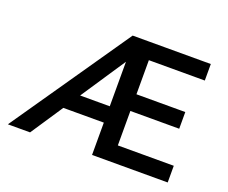

<svg xmlns="http://www.w3.org/2000/svg" viewBox="-110 -841 1208 1016"><g transform="rotate(20 494.0 -333.5)"><path d="M491 -638 563 -633 142 0H17L477 -667H917V-574H602V-382H877V-288H602V-94H917V0H491ZM530 -182H181L236 -274H537Z"/></g></svg>

Font: Maven Pro Medium
Style: Regular
Weight: 500
Designer: Joe Prince
Foundry: Joe Prince
Version: Version 2.103